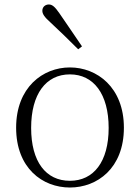

<svg xmlns="http://www.w3.org/2000/svg" viewBox="-20 -823 625 857"><path d="M292 14C414 14 533 -72 533 -253C533 -433 413 -522 292 -522C171 -522 52 -433 52 -253C52 -72 170 14 292 14ZM292 -16C185 -16 119 -101 119 -252C119 -403 185 -491 292 -491C398 -491 465 -403 465 -252C465 -101 398 -16 292 -16ZM346 -616C312 -667 276 -718 245 -764C225 -793 213 -803 198 -803C183 -803 169 -793 169 -775C169 -761 178 -747 205 -723C243 -688 286 -646 329 -603Z"/></svg>

Font: Source Han Serif TW VF
Style: Regular
Weight: 250
Designer: Ryoko NISHIZUKA 西塚涼子 (kana & ideographs); Frank Grießhammer (Latin, Greek & Cyrillic); Wenlong ZHANG 张文龙 (bopomofo); San
Foundry: Adobe
Version: Version 2.002;hotconv 1.1.0;makeotfexe 2.6.0